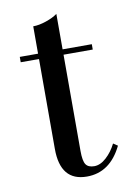

<svg xmlns="http://www.w3.org/2000/svg" viewBox="-72 -638 480 692"><g transform="rotate(-10 167.5 -291.5)"><path d="M319.3 -83.5Q275.4 6.8 190.4 6.8Q93.3 6.8 93.3 -111.3V-440.4H26.4V-460H93.3V-560.1Q114.7 -560.1 141.1 -569.1Q167.5 -578.1 183.1 -589.8V-460H290V-440.4H183.1V-87.9Q183.1 -51.8 191.9 -38.6Q200.7 -25.4 222.7 -25.4Q245.1 -25.4 266.8 -45.2Q288.6 -64.9 303.2 -94.2Z"/></g></svg>

Font: Bodoni* 11pt
Style: Regular
Weight: 400
Version: Version 2.3